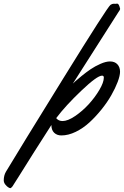

<svg xmlns="http://www.w3.org/2000/svg" viewBox="-215 -713 667 1035"><path d="M432.1 -326.2Q432.1 -305.2 419.4 -271.5Q406.7 -237.8 385 -199.7Q363.3 -161.6 332.3 -123Q301.3 -84.5 267.3 -53.2Q233.4 -22 193.4 -2.4Q153.3 17.1 115.7 17.1Q92.3 17.1 77.1 2.7Q62 -11.7 62 -39.1Q20.5 24.4 -30.8 106Q-82 187.5 -113.3 237.5Q-144.5 287.6 -147.9 292Q-155.3 301.3 -159.7 301.3Q-162.6 301.3 -170.2 296.9Q-177.7 292.5 -186 282.2Q-194.3 272 -194.8 259.8Q-194.8 232.9 -183.1 212.9Q-113.3 96.2 126 -290.3Q365.2 -676.8 380.9 -687Q389.6 -692.9 398.4 -692.9Q400.4 -692.9 403.3 -692.6Q406.2 -692.4 407.7 -692.4Q408.7 -692.4 411.9 -692.9Q415 -693.4 416.5 -693.4Q423.8 -693.4 428.7 -679.2Q432.6 -667.5 432.6 -666Q432.6 -659.2 422.9 -647L177.7 -262.2Q182.6 -267.1 191.4 -275.1Q200.2 -283.2 225.3 -303.7Q250.5 -324.2 273.9 -340.1Q297.4 -356 326.7 -368.9Q356 -381.8 377.9 -381.8Q403.3 -381.8 417.7 -366.5Q432.1 -351.1 432.1 -326.2ZM344.7 -294.9Q344.7 -305.2 335 -305.2Q308.6 -305.2 223.4 -224.1Q138.2 -143.1 87.9 -76.2Q100.6 -60.5 122.1 -60.5Q150.4 -60.5 189.9 -87.4Q229.5 -114.3 263.2 -151.1Q296.9 -188 320.8 -228.5Q344.7 -269 344.7 -294.9Z"/></svg>

Font: Yellowtail
Style: Regular
Weight: 400
Designer: Astigmatic (AOETI)
Foundry: Astigmatic (AOETI)
Version: Version 1.000